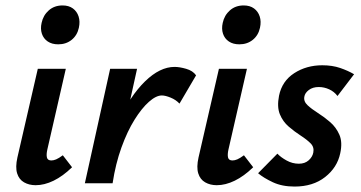

<svg xmlns="http://www.w3.org/2000/svg" viewBox="-20 -674 1326 706"><path d="M111 7Q87 7 68.5 -3.5Q50 -14 43 -36.5Q36 -59 44 -95L119 -421H222L154 -124Q150 -106 152.5 -95Q155 -84 169 -84Q177 -84 186.5 -88Q196 -92 211 -103L245 -59Q211 -26 177 -9.5Q143 7 111 7ZM194 -511Q171 -511 155.5 -521.5Q140 -532 134 -550Q128 -568 133 -590Q139 -618 159.5 -636Q180 -654 210 -654Q233 -654 248 -643Q263 -632 269 -613.5Q275 -595 270 -572Q264 -544 243.5 -527.5Q223 -511 194 -511Z M342 0Q369 -130 414 -226Q459 -322 513.5 -375Q568 -428 622 -428Q640 -428 664.5 -421Q689 -414 701 -397L640 -293Q627 -307 607.5 -315Q588 -323 575 -323Q554 -323 527.5 -299.5Q501 -276 474.5 -233.5Q448 -191 426.5 -131.5Q405 -72 394 0ZM292 0 385 -421H484L391 0Z M777 7Q753 7 734.5 -3.5Q716 -14 709 -36.5Q702 -59 710 -95L785 -421H888L820 -124Q816 -106 818.5 -95Q821 -84 835 -84Q843 -84 852.5 -88Q862 -92 877 -103L911 -59Q877 -26 843 -9.5Q809 7 777 7ZM860 -511Q837 -511 821.5 -521.5Q806 -532 800 -550Q794 -568 799 -590Q805 -618 825.5 -636Q846 -654 876 -654Q899 -654 914 -643Q929 -632 935 -613.5Q941 -595 936 -572Q930 -544 909.5 -527.5Q889 -511 860 -511Z M1063 12Q1017 12 983 -4Q949 -20 929 -37L1000 -109Q1012 -96 1033.5 -84Q1055 -72 1079 -72Q1101 -72 1115 -84.5Q1129 -97 1132 -113Q1136 -133 1122 -147Q1108 -161 1085.5 -175.5Q1063 -190 1041.5 -208.5Q1020 -227 1009 -254Q998 -281 1006 -322Q1017 -376 1062 -405Q1107 -434 1165 -434Q1202 -434 1231 -424Q1260 -414 1282 -401L1221 -321Q1209 -337 1190.5 -345.5Q1172 -354 1152 -354Q1130 -354 1115.5 -343Q1101 -332 1099 -318Q1096 -301 1111 -287Q1126 -273 1149 -258.5Q1172 -244 1194 -225Q1216 -206 1228 -178.5Q1240 -151 1231 -110Q1220 -58 1175.5 -23Q1131 12 1063 12Z"/></svg>

Font: Ysabeau Office
Style: Bold Italic
Weight: 700
Italic angle: -12°
Designer: Christian Thalmann (Catharsis Fonts)
Version: Version 2.001;gftools[0.9.30]; featfreeze: tnum,lnum,ss02